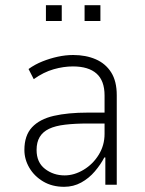

<svg xmlns="http://www.w3.org/2000/svg" viewBox="-20 -712 559 740"><path d="M227 8Q181 8 146.5 -12.5Q112 -33 93 -65.5Q74 -98 74 -134Q74 -190 103.5 -221.5Q133 -253 187.5 -265.5Q242 -278 318 -278H393V-236H320Q269 -236 231 -231.5Q193 -227 169 -215.5Q145 -204 133 -184Q121 -164 121 -134Q121 -86 153.5 -61Q186 -36 229 -36Q266 -36 302 -57.5Q338 -79 360.5 -115.5Q383 -152 383 -196V-344Q383 -401 352 -428.5Q321 -456 261 -456Q225 -456 186.5 -445Q148 -434 110 -407L90 -446Q115 -464 144 -475.5Q173 -487 203 -493.5Q233 -500 262 -500Q311 -500 349 -483.5Q387 -467 408.5 -433Q430 -399 430 -345V0H386V-105H382Q368 -78 345.5 -51.5Q323 -25 293 -8.5Q263 8 227 8ZM306 -631V-692H367V-631ZM157 -631V-692H218V-631Z"/></svg>

Font: Nunito Sans 7pt Condensed ExtraLight
Style: Regular
Weight: 250
Width: 3
Designer: Vernon Adams
Foundry: Vernon Adams
Version: Version 3.101;gftools[0.9.27]